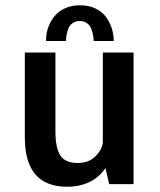

<svg xmlns="http://www.w3.org/2000/svg" viewBox="-20 -701 610 731"><path d="M155 -545Q155 -564.5 159.5 -583Q164 -601.5 174 -619.5Q184 -637.5 198.8 -651Q213.5 -664.5 235.8 -672.8Q258 -681 285 -681Q318.5 -681 344 -668.5Q369.5 -656 384 -635.8Q398.5 -615.5 405.8 -592.5Q413 -569.5 413 -545H336.5Q336.5 -554.5 334.8 -565Q333 -575.5 328.2 -589.5Q323.5 -603.5 312 -612.2Q300.5 -621 284 -621Q267 -621 255.5 -612.2Q244 -603.5 239.2 -589.5Q234.5 -575.5 233 -565.2Q231.5 -555 231.5 -545ZM235.5 10Q74.5 10 74.5 -178V-501H191V-202Q191 -137 209.8 -108.8Q228.5 -80.5 276 -80.5Q316.5 -80.5 341.2 -103.8Q366 -127 371.5 -156V-501H488.5V0H395.5L381.5 -61Q359 -27 321.5 -8.5Q284 10 235.5 10Z"/></svg>

Font: League Mono Narrow Medium
Style: Regular
Weight: 500
Width: 3
Designer: Tyler Finck
Foundry: The League of Moveable Type / Tyler Finck
Version: Version 2.210